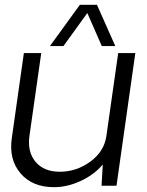

<svg xmlns="http://www.w3.org/2000/svg" viewBox="-20 -770 608 796"><path d="M243 -579H187L311 -750H382L458 -579H402L342 -716ZM541 -550 463 0H401L406 -88Q371 -46 315 -20Q259 6 204 6Q114 6 65 -51.5Q16 -109 29 -198L79 -550H151L102 -206Q93 -140 127.5 -99Q162 -58 228 -58Q297 -58 354.5 -100Q412 -142 421 -206L470 -550Z"/></svg>

Font: Oakes Grotesk Light
Style: Italic
Weight: 300
Italic angle: -8°
Designer: Samuel Oakes
Foundry: Samuel Oakes
Version: Version 1.000;PS 001.000;hotconv 1.0.88;makeotf.lib2.5.64775